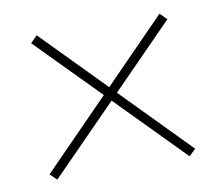

<svg xmlns="http://www.w3.org/2000/svg" viewBox="-55 -471 623 536"><g transform="rotate(-10 257.0 -202.5)"><path d="M441.9 0.5 254.4 -190.4 66.9 0.5 47.9 -17.6 235.8 -209.5 61 -387.2 80.1 -406.2 254.4 -228.5 428.2 -406.2 447.3 -387.2 272.9 -209.5 460.9 -17.6Z"/></g></svg>

Font: Heebo Thin
Style: Regular
Weight: 250
Designer: Oded Ezer
Foundry: Meir Sadan
Version: Version 2.001; ttfautohint (v1.5.14-ce02) -l 8 -r 50 -G 200 